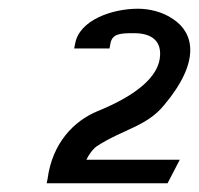

<svg xmlns="http://www.w3.org/2000/svg" viewBox="-20 -814 456 440"><path d="M87 -394H364L392 -448H178C182 -457 192 -472 202 -479C262 -518 316 -524 356 -573C441 -674 424 -739 377 -770C353 -787 322 -794 296 -794C237 -794 161 -768 152 -713L150 -703H231L233 -714C237 -737 256 -738 287 -738C330 -738 352 -718 346 -679C340 -640 299 -598 203 -559C150 -537 100 -487 89 -404Z"/></svg>

Font: Charger Sport
Style: DfBdObl
Weight: 400
Designer: Jasper
Foundry: Cannot Into Space Fonts
Version: Version 1.1